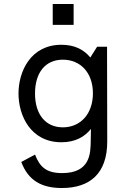

<svg xmlns="http://www.w3.org/2000/svg" viewBox="-20 -705 650 965"><path d="M519 6 518 -470H468L434 -416C403 -454 357 -480 289 -480C134 -480 73 -346 73 -235C73 -124 134 10 289 10C359 10 406 -18 437 -57L436 4C435 64 435 165 292 165C213 165 180 134 156 72L87 109C122 203 190 240 291 240C430 240 519 169 519 6ZM296 -405C384 -405 447 -340 447 -236C447 -132 384 -65 296 -65C208 -65 156 -131 156 -235C156 -339 207 -405 296 -405ZM245 -580H350V-685H245Z"/></svg>

Font: Necto Mono
Style: Regular
Weight: 400
Designer: Marco Condello
Foundry: Collletttivo
Version: Version 1.300;Glyphs 3.2 (3217)